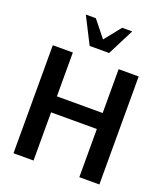

<svg xmlns="http://www.w3.org/2000/svg" viewBox="-171 -1090 1042 1206"><g transform="rotate(20 350.0 -487.0)"><path d="M637 0V-722H503V-429H197V-722H63V0H197V-322H503V0ZM282 -797H412L502 -974H435L347 -864L259 -974H192Z"/></g></svg>

Font: Perun SemiBold
Style: Regular
Weight: 600
Foundry: Copyright (c) Stefan Peev, Context Ltd, 2016
Version: Version 1.089